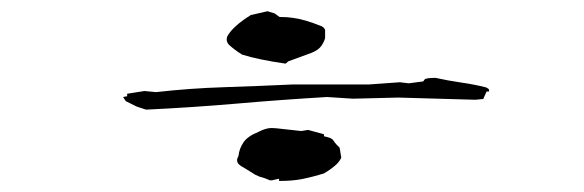

<svg xmlns="http://www.w3.org/2000/svg" viewBox="-20 -562 1040 342"><path d="M457.5 -242.2Q460 -240.7 462.6 -240.7Q465.3 -240.7 468.3 -241.7L477.1 -243.7V-239.7H478.5Q502 -239.7 519.8 -243.4Q537.6 -247.1 556.6 -252.9Q570.3 -260.7 580.1 -270Q585.4 -275.4 587.9 -281.2L585 -298.8Q577.6 -305.7 573.7 -312Q571.3 -315.9 562.5 -317.9L557.1 -319.3V-322.8L528.8 -330.6L516.6 -328.6L472.2 -333.5Q468.3 -334 463.9 -334Q453.6 -334 440.4 -327.1Q420.9 -319.3 413.6 -308.3Q406.2 -297.4 404.8 -284.2Q402.3 -279.8 402.3 -276.9Q402.3 -272.5 405.5 -269.3Q408.7 -266.1 414.6 -263.2Q415 -263.2 435.1 -250.5L442.9 -247.1Q451.2 -245.1 457.5 -242.2ZM851.1 -398.9V-402.3Q850.1 -404.3 846.2 -406.2Q825.2 -411.6 801.3 -415Q777.3 -418.5 755.9 -423.3Q738.8 -423.3 736.3 -420.4L733.9 -417L708 -413.6L692.4 -415.5L637.7 -411.6H502.9Q440.4 -408.7 379.6 -406.7Q318.8 -404.8 257.8 -397.9L237.3 -399.9L206.5 -395V-390.6L199.2 -389.2L204.1 -381.8L223.6 -372.1L240.2 -366.7Q322.3 -370.6 401.1 -377.4Q480 -384.3 562.5 -389.2L608.4 -386.2L689.5 -388.2L826.7 -384.3L840.8 -385.7L846.7 -398.9ZM383.8 -491.7Q383.8 -486.3 388.2 -481.9Q397.9 -473.1 411.1 -464.8Q440.4 -455.6 488.3 -448.7L490.2 -449.7L493.2 -452.6L534.7 -467.8Q546.9 -472.7 552 -479.7Q557.1 -486.8 559.1 -494.1V-508.3Q558.6 -510.3 557.1 -512.2Q555.7 -513.7 553.2 -515.1Q522 -527.8 501 -530.3Q491.2 -531.7 480.5 -531.7H478L469.2 -538.1L456.5 -542L426.8 -535.2Q394.5 -515.1 384.8 -497.1Q383.8 -494.1 383.8 -491.7Z"/></svg>

Font: Bakudai
Style: ExtraLight
Weight: 200
Version: Version 1.48